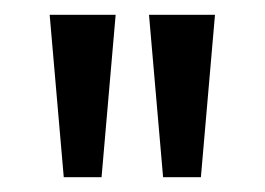

<svg xmlns="http://www.w3.org/2000/svg" viewBox="-20 -682 357 259"><path d="M136 -662 117 -443H66L47 -662ZM270 -662 251 -443H200L181 -662Z"/></svg>

Font: Questrial
Style: Regular
Weight: 400
Designer: Joe Prince
Foundry: Joe Prince
Version: Version 1.002